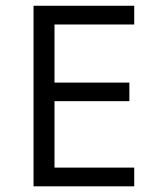

<svg xmlns="http://www.w3.org/2000/svg" viewBox="-20 -656 539 676"><path d="M452.6 0H98.1V-635.7H452.6V-569.8H171.9V-365.2H435.5V-299.8H171.9V-65.9H452.6Z"/></svg>

Font: XL-Viking
Style: Regular
Weight: 400
Foundry: Ascender Corporation
Version: Version 1.10 March 23, 2015